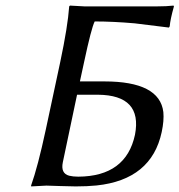

<svg xmlns="http://www.w3.org/2000/svg" viewBox="-20 -668 646 691"><path d="M257.3 -327.1 206.1 -84Q197.8 -43.9 229 -35.6Q242.7 -32.2 261.7 -32.2Q433.6 -33.2 465.8 -183.1Q493.2 -325.7 332.5 -327.1ZM196.8 -444.8Q224.1 -573.7 229 -645L231.9 -647.9Q233.9 -647.9 284.2 -645H543.9Q580.1 -645 604.5 -647.9L606 -645Q592.8 -598.1 590.8 -573.2L587.9 -568.8Q587.9 -568.8 464.8 -584Q386.7 -590.8 320.8 -590.8Q308.6 -566.4 282.7 -444.8L267.6 -375H355.5Q554.7 -375 567.9 -264.6Q570.8 -234.4 562 -192.9Q525.4 -21.5 327.6 -0.5Q293.9 2.9 252.4 2.9Q233.4 2.9 194.3 1.5Q160.6 0 147 0L92.3 2.9L91.8 0Q116.2 -68.4 144.5 -200.2Z"/></svg>

Font: Linux Biolinum Slanted O
Style: Slanted
Weight: 400
Designer: Philipp H. Poll
Foundry: Philipp H. Poll
Version: Version 1.0.4